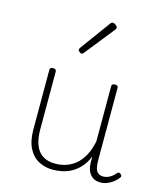

<svg xmlns="http://www.w3.org/2000/svg" viewBox="-124 -930 894 1042"><g transform="rotate(15 323.0 -408.5)"><path d="M270 19Q227 19 191 0Q155 -19 134 -60Q113 -101 113 -166V-499Q113 -507 117 -510.5Q121 -514 130 -514Q140 -514 144.5 -510.5Q149 -507 149 -499V-174Q149 -125 162 -89.5Q175 -54 203 -35Q231 -16 275 -16Q305 -16 333.5 -25Q362 -34 387 -54Q412 -74 431 -108Q450 -142 460 -191V-500Q460 -508 464.5 -511.5Q469 -515 479 -515Q488 -515 492 -511.5Q496 -508 496 -500V-91Q496 -68 500.5 -51Q505 -34 516 -25Q527 -16 544 -16Q555 -16 566 -19.5Q577 -23 588.5 -30.5Q600 -38 611 -51Q616 -58 621.5 -58.5Q627 -59 633 -54Q638 -50 639 -44.5Q640 -39 636 -34Q625 -19 609 -7Q593 5 575 12Q557 19 538 19Q520 19 506 13Q492 7 481.5 -5Q471 -17 465.5 -35.5Q460 -54 460 -79V-106Q444 -67 421 -42.5Q398 -18 372.5 -4.5Q347 9 320.5 14Q294 19 270 19ZM258 -630Q253 -630 246 -636Q239 -642 239 -648Q239 -650 240.5 -652.5Q242 -655 243 -658L368 -829Q371 -833 374 -834.5Q377 -836 381 -836Q386 -836 392 -832.5Q398 -829 402.5 -824Q407 -819 407 -814Q407 -811 406 -809Q405 -807 403 -804L269 -636Q265 -630 258 -630Z"/></g></svg>

Font: Playwrite US Modern Thin
Style: Regular
Weight: 250
Designer: Veronika Burian, José Scaglione
Foundry: TypeTogether
Version: Version 1.003